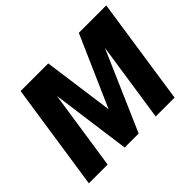

<svg xmlns="http://www.w3.org/2000/svg" viewBox="-148 -973 1223 1223"><g transform="rotate(-45 463.0 -361.5)"><path d="M38 0 146 -723H395L460.5 -245L670.5 -723H917.5L810 0H640L720.5 -538.5L486.5 0H360.5L287.5 -537L207 0Z"/></g></svg>

Font: Public Sans ExtraBold
Style: Italic
Weight: 800
Italic angle: -8°
Designer: The Public Sans project authors (U.S. Web Design System). Libre Franklin designed by Pablo Impallari and Rodrigo Fuenzal
Version: Version 1.007; ttfautohint (v1.8.1) -l 8 -r 50 -G 200 -x 14 